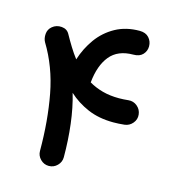

<svg xmlns="http://www.w3.org/2000/svg" viewBox="-104 -723 772 863"><g transform="rotate(15 281.5 -291.0)"><path d="M53.2 -549.8Q71.8 -565.4 97.2 -563.2Q122.6 -561 133.8 -539.6Q148.4 -513.2 164.1 -487.8Q179.7 -462.4 197.3 -439.5Q214.4 -493.7 246.8 -538.6Q279.3 -583.5 327.9 -610.4Q376.5 -637.2 439.9 -637.2Q468.3 -637.2 483.4 -620.4Q498.5 -603.5 498.5 -580.6Q498.5 -558.6 483.6 -542.5Q468.8 -526.4 439.9 -526.4Q368.2 -526.4 331.5 -481.4Q294.9 -436.5 287.1 -356.4Q315.9 -339.4 350.8 -329.8Q385.7 -320.3 428.2 -320.3Q439 -320.3 449.7 -321Q460.4 -321.8 471.7 -322.8Q494.6 -325.2 512.5 -310.3Q530.3 -295.4 532.7 -272.5Q535.2 -250 520.3 -232.2Q505.4 -214.4 482.9 -211.9Q456.1 -209 431.6 -209Q364.3 -209 312 -231.4Q259.8 -253.9 220.7 -290Q239.3 -227.1 248.3 -152.8Q257.3 -78.6 257.3 0Q257.3 22.5 241 38.8Q224.6 55.2 201.7 55.2Q179.2 55.2 162.8 38.8Q146.5 22.5 146.5 0Q146.5 -140.1 123.8 -260.3Q101.1 -380.4 42 -477.5Q33.2 -493.2 34.9 -514.6Q36.6 -536.1 53.2 -549.8Z"/></g></svg>

Font: Mikhak-FD SemiBold
Style: Regular
Weight: 600
Designer: Amin Abedi
Version: Version 3.2